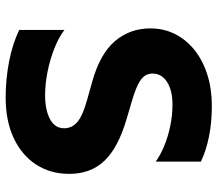

<svg xmlns="http://www.w3.org/2000/svg" viewBox="-65 -689 769 679"><g transform="rotate(90 319.5 -349.5)"><path d="M324.6 15Q260.2 15 197.8 2.9Q135.2 -9.1 85.9 -33V-192.8Q111 -173.4 149.7 -157.9Q188.4 -142.4 232.3 -133.4Q276.2 -124.5 317.4 -124.5Q368.8 -124.5 401.2 -141.8Q433.6 -159.1 433.6 -191.8Q433.6 -219.1 411.9 -238.2Q390.2 -257.2 333.4 -273L273.4 -289.8Q172.1 -317.4 126.2 -370.6Q80.4 -423.8 80.4 -497Q80.4 -544 100.3 -583.7Q120.2 -623.4 156.8 -652.8Q193.4 -682.1 243.8 -698.2Q294.2 -714.2 355.1 -714.2Q412.8 -714.2 462.8 -704.1Q512.8 -694 551.6 -675.4V-515.5Q529.6 -531.8 497.2 -545.3Q464.8 -558.9 426.6 -566.9Q388.4 -575 349.4 -575Q316.5 -575 291.9 -566.4Q267.4 -557.8 253.8 -542.1Q240.1 -526.4 240.1 -504.8Q240.1 -487.6 249.6 -475Q259.1 -462.4 281.2 -451.9Q303.2 -441.4 340.6 -430.5L401.6 -412.5Q502.4 -382.9 548.6 -334.3Q594.9 -285.8 594.9 -210Q594.9 -143.4 561.9 -92.6Q528.9 -41.9 468.2 -13.4Q407.5 15 324.6 15Z"/></g></svg>

Font: Geologica-Sharp
Style: Regular
Weight: 100
Designer: Sindre Bremnes, Frode Helland
Foundry: Monokrom Skriftforlag AS
Version: Version 1.010;gftools[0.9.28]